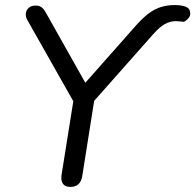

<svg xmlns="http://www.w3.org/2000/svg" viewBox="-20 -734 774 761"><path d="M258.8 6.9Q238 6.9 229.3 -5.7Q220.5 -18.3 224 -41.2L275.7 -365.1L284.4 -308.3L88.8 -653.8Q80.5 -668.8 82.5 -681.9Q84.4 -695 94.6 -703.4Q104.7 -711.9 120.7 -711.9Q135.8 -711.9 144.7 -705.4Q153.7 -698.8 163.4 -680.9L326.6 -391H304.9L520.9 -635.1Q547.2 -664.3 570.2 -681.4Q593.3 -698.5 618 -706.2Q642.7 -713.9 671.9 -713.9Q700.9 -713.9 717.4 -706.9Q734 -699.8 734 -680.3Q734 -670.9 728.1 -663.4Q722.3 -655.9 715.8 -651.5Q709.4 -647.2 707.4 -647.6Q705.7 -648.1 694.5 -649.1Q683.3 -650.2 676.8 -650.2Q653.7 -650.2 633 -638.4Q612.4 -626.7 587.8 -599.1L330.3 -308.3L358.1 -365.1L305.9 -35.3Q298.6 6.9 258.8 6.9Z"/></svg>

Font: Nunito Variable Extra Light
Style: Italic
Weight: 200
Italic angle: -9°
Designer: Vernon Adams
Foundry: Vernon Adams
Version: Version 3.602